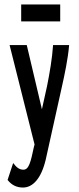

<svg xmlns="http://www.w3.org/2000/svg" viewBox="-20 -667 353 861"><path d="M75 -571H250V-647H75ZM83 174C125 174 164 137 185 49L256 -271C270 -333 285 -404 290 -465H218C214 -405 203 -341 191 -281L168 -177L100 -465H23L135 -19L132 -8C118 58 110 94 85 94C67 94 54 84 39 64L14 140C33 164 56 174 83 174Z"/></svg>

Font: Inconsolata ExtraCondensed
Style: Bold
Weight: 700
Width: 2
Monospace: yes
Designer: Raph Levien, Cyreal, Brenton Simpson
Foundry: Raph Levien, Cyreal, Google
Version: Version 3.100